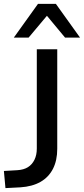

<svg xmlns="http://www.w3.org/2000/svg" viewBox="-27 -958 431 986"><path d="M1 8 -7 -80 62 -84Q95 -86 116.5 -99.5Q138 -113 150 -137.5Q162 -162 162 -195V-705H267V-194Q267 -134 245 -91Q223 -48 181 -24Q139 0 78 4ZM44 -765 168 -938H260L384 -765H307L214 -877L120 -765Z"/></svg>

Font: Nunito Sans 11pt SemiBold
Style: Regular
Weight: 600
Version: Version 3.101;gftools[0.9.27]